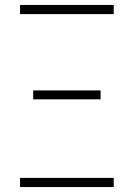

<svg xmlns="http://www.w3.org/2000/svg" viewBox="-20 -755 540 775"><path d="M61 -698V-735H439V-698ZM114 -354V-390H386V-354ZM61 0V-37H439V0Z"/></svg>

Font: Zed Sans Extralight
Style: Regular
Weight: 200
Designer: Belleve Invis
Foundry: Belleve Invis
Version: Version 1.0.0; ttfautohint (v1.8.4)